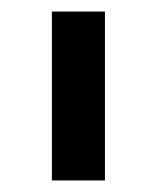

<svg xmlns="http://www.w3.org/2000/svg" viewBox="-20 -720 272 333"><path d="M70 -407V-700H162V-407Z"/></svg>

Font: MuseoModerno SemiBold
Style: Regular
Weight: 400
Version: Version 1.001